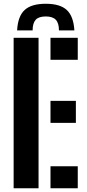

<svg xmlns="http://www.w3.org/2000/svg" viewBox="-20 -1001 462 1021"><path d="M52.5 0V-800H185V0ZM248.5 -683V-800H393.5V-683ZM248.5 -347.5V-464.5H383.5V-347.5ZM248.5 0V-117H393.5V0ZM223.5 -981Q147 -981 111 -947.8Q75 -914.5 71 -839.5H153.5Q153.5 -878 169.8 -895.8Q186 -913.5 223.5 -913.5Q260 -913.5 276.8 -895.8Q293.5 -878 293.5 -839.5H375.5Q371 -914.5 335.2 -947.8Q299.5 -981 223.5 -981Z"/></svg>

Font: Big Shoulders Stencil Text ExtraBold
Style: Regular
Weight: 800
Designer: Patric King
Foundry: XO Type Co
Version: Version 1.000